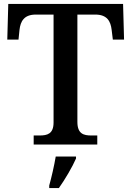

<svg xmlns="http://www.w3.org/2000/svg" viewBox="-20 -734 666 975"><path d="M151 0H474V-46H444C405 -46 373 -54 373 -115V-660H464C524 -660 542 -626 547 -582L553 -533H610L605 -714H22L17 -533H74L79 -582C84 -626 102 -660 162 -660H252V-112C252 -54 220 -46 181 -46H151ZM230 208V221H279C309 179 348 113 366 71V61H263C255 108 242 165 230 208Z"/></svg>

Font: Noto Serif Oriya Medium
Style: Regular
Weight: 500
Designer: David Williams
Foundry: Google LLC, David Williams
Version: Version 1.051